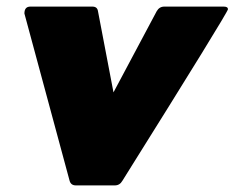

<svg xmlns="http://www.w3.org/2000/svg" viewBox="-20 -562 711 582"><path d="M328 0H210Q195 0 191 -14L54 -521Q54 -542 72 -542H260Q275 -542 277 -528L324 -282L455 -528Q463 -542 478 -542H658Q671 -542 671 -534Q671 -525 351 -14Q343 0 328 0Z"/></svg>

Font: YamahaIndonesia935. App Black
Style: Italic
Weight: 900
Italic angle: -10°
Designer: Dalton Maag Ltd
Foundry: Dalton Maag Ltd
Version: Version 1.002; January 01, 2024; Regular/Italic